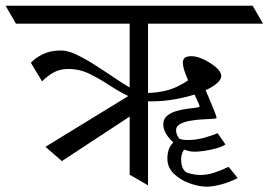

<svg xmlns="http://www.w3.org/2000/svg" viewBox="-62 -665 964 689"><path d="M101.1 -138.2 433.6 -341.8V-266.6L160.2 -86.9ZM715.3 -242.2Q715.3 -239.3 700.7 -238.5Q686 -237.8 664.3 -236.6Q642.6 -235.4 620.8 -231.7Q599.1 -228 584.5 -220Q569.8 -211.9 569.8 -197.3Q569.8 -188.5 574.2 -179Q578.6 -169.4 582 -167.5Q586.9 -164.6 595.2 -163.6Q603.5 -162.6 612.8 -162.6Q643.1 -162.6 673.3 -171.4Q703.6 -180.2 719.2 -187L747.1 -146.5Q733.4 -137.7 712.4 -132.1Q691.4 -126.5 670.7 -123.5Q649.9 -120.6 636.2 -120.6Q609.4 -120.6 583.5 -136.2Q557.6 -151.9 540.8 -174.6Q523.9 -197.3 523.9 -218.3Q523.9 -237.8 537.1 -249Q550.3 -260.3 569.8 -266.1Q589.4 -272 608.6 -274.4Q627.9 -276.9 641.1 -278.6Q654.3 -280.3 654.3 -283.2Q654.3 -287.1 645.3 -306.2Q636.2 -325.2 624.3 -350.8Q612.3 -376.5 603.3 -400.9Q594.2 -425.3 594.2 -440.4Q594.2 -451.7 601.1 -457.5Q607.9 -463.4 625.5 -463.4Q644 -463.4 668.9 -451.7Q693.8 -439.9 712.9 -423.6Q731.9 -407.2 731.9 -393.1Q731.9 -377 709.7 -360.6Q687.5 -344.2 650.6 -330.8Q613.8 -317.4 569.3 -309.3Q524.9 -301.3 480.5 -301.3Q438 -301.3 401.4 -318.8Q364.7 -336.4 330.1 -359.4Q295.4 -382.3 259.5 -399.9Q223.6 -417.5 182.6 -417.5Q153.3 -417.5 131.1 -405.3Q108.9 -393.1 88.9 -373L48.8 -439.9Q65.9 -458 92.5 -470.9Q119.1 -483.9 157.7 -483.9Q181.2 -483.9 213.4 -468.5Q245.6 -453.1 281 -430.4Q316.4 -407.7 350.1 -384.8Q383.8 -361.8 411.1 -346.4Q438.5 -331.1 453.6 -331.1Q526.4 -331.1 574 -354.2Q621.6 -377.4 643.6 -403.3Q650.4 -395 662.1 -370.6Q673.8 -346.2 686 -317.9Q698.2 -289.6 706.8 -267.6Q715.3 -245.6 715.3 -242.2ZM758.3 -66.4 791 -25.9Q759.8 -10.3 730 -2.7Q700.2 4.9 680.2 4.9Q653.3 4.9 620.1 -6.6Q586.9 -18.1 562.7 -40.8Q538.6 -63.5 538.6 -96.2Q538.6 -118.2 546.4 -135.5Q554.2 -152.8 573.7 -162.1L604 -133.3Q595.2 -125.5 591.6 -114.7Q587.9 -104 587.9 -92.8Q587.9 -62.5 604 -48.3Q607.9 -44.9 624.5 -41Q641.1 -37.1 656.7 -37.1Q681.2 -37.1 706.3 -45.2Q731.4 -53.2 758.3 -66.4ZM366.2 -644.5 403.3 -580.1H-4.9L-42 -644.5ZM844.7 -644.5 881.8 -580.1H402.3L365.2 -644.5ZM403.3 -38.1V-644.5H469.2V0Z"/></svg>

Font: Annapurna SIL
Style: Regular
Weight: 400
Designer: Peter Martin, Annie Olsen
Foundry: SIL International
Version: Version 2.000